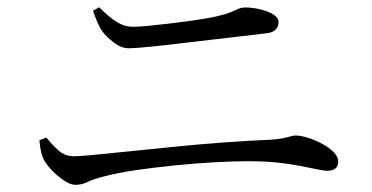

<svg xmlns="http://www.w3.org/2000/svg" viewBox="-20 -626 1040 537"><path d="M190.9 -109.1Q179.6 -109.1 166.2 -116.7Q152.7 -124.4 139.8 -135.6Q127 -146.7 117 -158.6Q107.1 -170.5 102.9 -178.8Q97.6 -189 94.8 -201.6Q91.9 -214.1 90.3 -233.8L109.6 -241.4Q125.7 -221.2 143.7 -205.1Q161.7 -188.9 187.9 -188.9Q201.3 -188.9 242.5 -192.8Q283.8 -196.7 343.1 -202.9Q402.5 -209.1 470.9 -215.9Q539.3 -222.7 608.7 -227.8Q678.1 -232.9 737.8 -235.3Q759.5 -236.9 772.3 -239.6Q785 -242.2 792.6 -244.6Q800.3 -247 806.1 -247Q821.8 -247 842 -240.4Q862.2 -233.9 881.3 -223.7Q900.4 -213.5 913.2 -200.5Q925.9 -187.5 925.9 -174.4Q925.9 -161.3 918 -154.8Q910.2 -148.4 896 -148.4Q883.3 -148.4 853.7 -155.1Q824.1 -161.9 779.1 -168.5Q734.2 -175.1 674.1 -175.1Q633.4 -175.1 580.1 -172.2Q526.8 -169.3 469.5 -163.5Q412.2 -157.7 359.8 -150.1Q307.4 -142.4 269 -132Q240.8 -125 225 -117Q209.2 -109.1 190.9 -109.1ZM340.3 -491Q319.1 -491 298.4 -507Q277.7 -523 265.1 -539.5Q257.6 -552 252.1 -564.5Q246.5 -577 240.2 -596L257.5 -605.6Q285.9 -577.1 307.3 -564.1Q328.6 -551.1 351.4 -551.1Q367.3 -551.1 395.8 -553.8Q424.2 -556.5 458 -560.6Q491.8 -564.7 524.1 -569.4Q556.5 -574 579.5 -578.8Q608.8 -585.3 622.9 -591Q637 -596.8 646.1 -600.9Q655.1 -605.1 667 -605.1Q680.7 -605.1 696.5 -602.3Q712.3 -599.6 726.5 -594.3Q740.7 -589 749.9 -581.4Q759.1 -573.8 759.1 -564.1Q759.1 -551.8 751.1 -543.4Q743.1 -535 726 -533Q676.4 -527 626.5 -521.3Q576.5 -515.6 529.7 -510Q483 -504.4 444.2 -500Q405.4 -495.6 378.4 -493.3Q351.5 -491 340.3 -491Z"/></svg>

Font: Noto Serif SC ExtraLight
Style: Regular
Weight: 200
Designer: Ryoko NISHIZUKA 西塚涼子 (kana & ideographs); Frank Grießhammer (Latin, Greek & Cyrillic); Wenlong ZHANG 张文龙 (bopomofo); San
Foundry: Adobe
Version: Version 2.002-H1;hotconv 1.1.0;makeotfexe 2.6.0